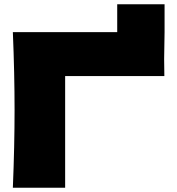

<svg xmlns="http://www.w3.org/2000/svg" viewBox="-20 -876 828 896"><path d="M748 -856V-726Q746 -644 746 -601Q746 -548 747 -521H284V0H40Q48 -195 48 -363Q48 -532 40 -726H527V-856Z"/></svg>

Font: Mantou Sans
Style: Regular
Weight: 400
Designer: Mant0u / artakana
Foundry: Mant0u / artakana
Version: Version 1.001;October 22, 2023;FontCreator 14.0.0.2901 64-bi